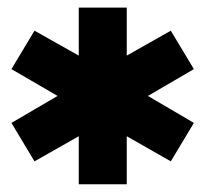

<svg xmlns="http://www.w3.org/2000/svg" viewBox="-20 -720 535 500"><path d="M9.8 -399.9 129.9 -470.2 9.8 -540 69.8 -640.1 185.1 -575.2V-700.2H310.1V-575.2L424.8 -640.1L484.9 -540L365.2 -470.2L484.9 -399.9L424.8 -299.8L310.1 -365.2V-240.2H185.1V-365.2L69.8 -299.8Z"/></svg>

Font: Russo One
Style: Regular
Weight: 400
Designer: Jovanny lemonad
Foundry: Jovanny Lemonad
Version: Version 1.000